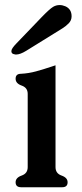

<svg xmlns="http://www.w3.org/2000/svg" viewBox="-20 -746 331 775"><path d="M204.1 -482.4V-71.3Q204.1 -45.9 228.5 -37.4Q252.9 -28.8 252.9 -10.3Q252.9 9.8 231 9.8H65.4Q43 9.8 43 -10.3Q43 -28.8 67.4 -37.4Q91.8 -45.9 91.8 -71.3V-367.2Q91.8 -392.1 67.4 -400.6Q43 -409.2 43 -428.2Q43 -448.2 64.9 -448.2Q95.2 -449.7 125.7 -458Q156.2 -466.3 204.1 -482.4ZM85.9 -541Q61.5 -525.9 44.9 -525.9Q40 -525.9 38.6 -526.9Q25.9 -528.3 25.9 -539.6Q25.9 -549.8 45.9 -570.3L105 -631.8Q115.7 -643.1 147.7 -676.3Q179.7 -709.5 194.3 -718.3Q206.5 -725.6 220.7 -725.6Q231.9 -725.6 243.7 -720.7Q269 -709.5 269 -680.2Q269 -663.6 257.1 -651.6Q245.1 -639.6 232.4 -631.8Z"/></svg>

Font: Caudex
Style: Bold
Weight: 700
Version: Version 1.01